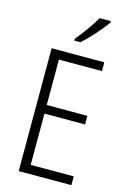

<svg xmlns="http://www.w3.org/2000/svg" viewBox="-140 -1078 719 1078"><g transform="rotate(15 220.0 -539.5)"><path d="M365 -1005V-1013H300C273 -966 235 -914 195 -865V-854H230C273 -892 335 -961 365 -1005ZM389 -66V-117H139V-415H375V-465H139V-729H389V-780H83V-66Z"/></g></svg>

Font: Noto Sans Malayalam UI Condensed Light
Style: Regular
Weight: 300
Width: 3
Designer: Jelle Bosma - Monotype Design Team
Foundry: Monotype Imaging Inc.
Version: Version 2.104